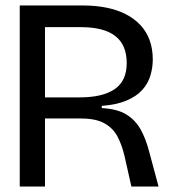

<svg xmlns="http://www.w3.org/2000/svg" viewBox="-20 -680 623 700"><path d="M52 0V-660H284Q329 -660 368.5 -652Q408 -644 439 -628Q470 -612 492 -588.5Q514 -565 525.5 -533.5Q537 -502 537 -463Q537 -434 528.5 -405Q520 -376 499 -352.5Q478 -329 441.5 -313.5Q405 -298 351 -294V-286Q407 -283 440 -263Q473 -243 492.5 -208.5Q512 -174 525 -123L558 0H459L434 -111Q425 -150 409 -181Q393 -212 361.5 -230Q330 -248 275 -248H144V0ZM144 -325H271Q354 -325 398 -355Q442 -385 442 -450Q442 -516 400.5 -548.5Q359 -581 275 -581H144Z"/></svg>

Font: Bricolage Grotesque 96pt
Style: Regular
Weight: 400
Version: Version 1.001;gftools[0.9.33.dev8+g029e19f]